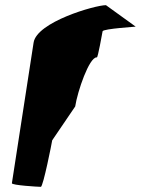

<svg xmlns="http://www.w3.org/2000/svg" viewBox="-20 -723 545 743"><path d="M26 -14C25 -6 128 0 138 0C147 0 181 -172 182 -180L271 -311C280 -370 325 -501 354 -501H355C359 -501 375 -591 377 -602C379 -612 513 -620 505 -620L390 -703C348 -703 122 -638 110 -558Z"/></svg>

Font: Ampere
Style: UltCndIta
Weight: 400
Version: Version 1